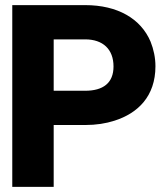

<svg xmlns="http://www.w3.org/2000/svg" viewBox="-20 -731 649 751"><path d="M28 0H190V-242H313C356 -242 394 -248 428 -259C519 -288 588 -354 588 -472C588 -505 581 -538 569 -568C531 -658 440 -711 313 -711H28ZM190 -376V-577H313C383 -577 424 -538 424 -471C424 -406 383 -376 313 -376Z"/></svg>

Font: Asimov Pro
Style: Blk
Weight: 900
Designer: Google
Version: Version 2.000980; 2014